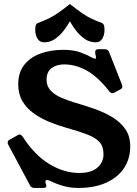

<svg xmlns="http://www.w3.org/2000/svg" viewBox="-20 -917 676 948"><path d="M545 -460Q539 -457 534 -457Q527 -457 519 -467Q463 -538 408.5 -568.5Q354 -599 296 -599Q260 -599 235 -581Q210 -563 210 -523Q210 -491 230.5 -469.5Q251 -448 283 -434.5Q315 -421 348 -411Q399 -396 447.5 -379Q496 -362 536 -337.5Q576 -313 599.5 -278.5Q623 -244 623 -194Q623 -134 593 -88Q563 -42 505.5 -15.5Q448 11 367 11Q327 11 292 1Q257 -9 225 -25Q218 -28 212 -28Q204 -28 204 -19Q204 -16 206 -10Q209 -3 209 1Q209 11 194 11H150Q134 11 128 -2L21 -202Q18 -207 18 -212Q18 -223 27 -227L66 -249Q69 -251 71.5 -252Q74 -253 77 -253Q84 -253 92 -242Q151 -151 223.5 -107Q296 -63 372 -63Q430 -63 460.5 -89Q491 -115 491 -155Q491 -194 471.5 -215.5Q452 -237 412 -252.5Q372 -268 308 -286Q265 -298 222.5 -315.5Q180 -333 145.5 -358Q111 -383 90.5 -418Q70 -453 70 -501Q70 -559 99.5 -596.5Q129 -634 179.5 -652.5Q230 -671 293 -671Q342 -671 376.5 -658.5Q411 -646 429 -635Q444 -627 450 -627Q454 -627 454 -632Q454 -637 452 -644.5Q450 -652 450 -661Q450 -674 466 -674H497Q514 -674 519 -659L581 -502Q584 -495 584 -489Q584 -481 575 -476ZM325 -812Q312 -788 293 -764Q274 -740 250.5 -724Q227 -708 198 -708Q176 -708 165 -726.5Q154 -745 154 -770Q154 -781 156 -790Q158 -799 166 -803Q195 -814 217.5 -824.5Q240 -835 265 -852Q290 -869 325 -897Q361 -869 385.5 -852Q410 -835 432.5 -824.5Q455 -814 484 -803Q492 -799 494 -790Q496 -781 496 -770Q496 -745 485.5 -726.5Q475 -708 452 -708Q424 -708 400 -724Q376 -740 357 -764Q338 -788 325 -812Z"/></svg>

Font: Young Serif
Style: Regular
Weight: 400
Designer: Bastien Sozeau
Foundry: NBR — Bastien Sozeau
Version: Version 3.004; ttfautohint (v1.8.4.7-5d5b);gftools[0.9.33]